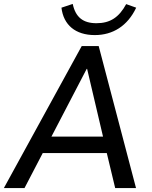

<svg xmlns="http://www.w3.org/2000/svg" viewBox="-66 -952 769 972"><path d="M58.1 0 150.4 -177.2H474.6L517.1 0H622.6L433.6 -718.8H347.7L-46.4 0ZM375 -603.5 455.6 -260.3H194.3L373 -603.5ZM414.1 -774.4C504.9 -774.4 579.6 -820.3 623.5 -913.1L572.8 -931.2C536.6 -864.3 491.7 -834.5 422.4 -834.5C354.5 -834.5 316.4 -864.7 302.2 -932.1L245.1 -913.1C255.4 -825.7 315.9 -774.4 414.1 -774.4Z"/></svg>

Font: Winston
Style: Italic
Weight: 400
Italic angle: -8.13011°
Designer: Vernon Adams, Kim Jin-seong, David Berlow, Cristiano Sobral
Foundry: The Winston Project Authors
Version: Version 3.004